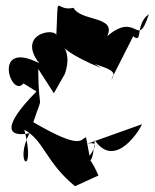

<svg xmlns="http://www.w3.org/2000/svg" viewBox="-20 -578 534 663"><path d="M166 -256 204 -323C246 -447 113 -433 329 -343L185 -435C253 -340 409 -357 364 -303L440 -453C475 -424 445 -495 494 -529C453 -403 456 -543 350 -453C384 -524 259 -503 234 -551C166 -535 183 -621 174 -446C194 -488 31 -470 115 -360C-49 -443 18 -236 61 -290L106 -262C-18 -137 8 -103 82 -118C25 -9 107 36 64 -130C132 -93 137 -19 239 65L320 28C274 -75 297 32 307 -94C379 11 467 -136 470 -149L263 -75C356 -112 269 -16 289 -41L277 -104C257 -97 262 -59 95 -156C133 -270 113 -173 112 -340Z"/></svg>

Font: Asimov Silicon
Style: Regular
Weight: 400
Designer: Google
Version: Version 2.000980; 2014